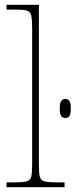

<svg xmlns="http://www.w3.org/2000/svg" viewBox="-20 -780 315 800"><path d="M7 0V-20H37Q74 -20 90 -24Q106 -28 110 -43.5Q114 -59 114 -94V-662Q114 -699 110 -715.5Q106 -732 91.5 -736Q77 -740 47 -740H7V-760H142V-94Q142 -59 146 -43.5Q150 -28 166.5 -24Q183 -20 219 -20H249V0ZM252 -288Q242 -288 235.5 -296Q229 -304 229 -328Q229 -351 235.5 -359.5Q242 -368 252 -368Q263 -368 269 -359.5Q275 -351 275 -328Q275 -304 269 -296Q263 -288 252 -288Z"/></svg>

Font: Noto Serif Thin
Style: Regular
Weight: 100
Designer: Monotype Design Team
Foundry: Monotype Imaging Inc.
Version: Version 2.015